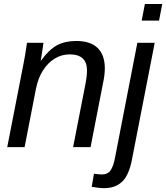

<svg xmlns="http://www.w3.org/2000/svg" viewBox="-20 -745 841 972"><path d="M162.1 -295.9 104.5 0H16.6L97.7 -415.5Q102.5 -438.5 107.2 -466.8Q111.8 -495.1 116.7 -528.3H199.7Q199.7 -524.9 197.3 -508.1Q194.8 -491.2 191.7 -471.4Q188.5 -451.7 186 -438H187.5Q228 -494.1 268.8 -515.9Q309.6 -537.6 365.7 -537.6Q438 -537.6 474.4 -502Q510.7 -466.3 510.7 -398.9Q510.7 -383.3 508.3 -363.3Q505.9 -343.3 500.5 -318.8L438.5 0H350.1L411.6 -314.9Q420.4 -358.4 420.4 -388.2Q420.4 -469.7 333 -469.7Q292 -469.7 257.1 -448.5Q222.2 -427.2 197.5 -388.4Q172.9 -349.6 162.1 -295.9ZM801.3 -724.6 785.2 -640.6H697.3L713.4 -724.6ZM507.3 207.5Q481.4 207.5 444.3 200.7L455.6 134.3Q468.3 136.2 478.3 137.2Q488.3 138.2 496.1 138.2Q524.9 138.2 539.6 117.7Q554.2 97.2 562.5 52.2L675.3 -528.3H763.2L647.5 65.4Q632.3 142.6 598.1 175Q564 207.5 507.3 207.5Z"/></svg>

Font: Arimo
Style: Italic
Weight: 400
Italic angle: -12°
Designer: Steve Matteson
Foundry: Monotype Imaging Inc.
Version: Version 1.33